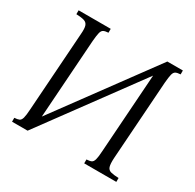

<svg xmlns="http://www.w3.org/2000/svg" viewBox="-146 -825 999 984"><g transform="rotate(30 353.5 -332.5)"><path d="M618 -565 586 -100Q584 -65 589 -49Q594 -33 610.5 -28.5Q627 -24 657 -23V0H467V-23Q486 -24 495.5 -28.5Q505 -33 509.5 -49Q514 -65 516 -100L548 -566L132 0H40V-23Q59 -24 68.5 -28.5Q78 -33 82.5 -49Q87 -65 89 -100L121 -565Q124 -600 118.5 -615.5Q113 -631 96.5 -636Q80 -641 50 -642V-665H240V-642Q221 -641 211.5 -636Q202 -631 198 -615.5Q194 -600 191 -565L159 -99L575 -665H667V-642Q648 -641 638.5 -636Q629 -631 625 -615.5Q621 -600 618 -565Z"/></g></svg>

Font: Bona Nova
Style: Italic
Weight: 400
Italic angle: -4°
Designer: Mateusz Machalski
Foundry: Capitalics
Version: Version 4.001; ttfautohint (v1.8.3)